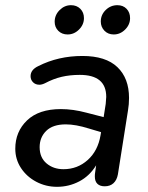

<svg xmlns="http://www.w3.org/2000/svg" viewBox="-20 -712 573 741"><path d="M39 -138Q39 -204 84.5 -247.5Q130 -291 215 -291Q262 -291 314 -277L380 -260L388 -311Q390 -331 390 -338Q390 -423 288 -423Q250 -423 218 -415.5Q186 -408 154 -391Q142 -385 132 -385Q117 -385 107.5 -394.5Q98 -404 98 -418Q98 -443 128 -457Q205 -496 298 -496Q388 -496 433 -453Q478 -410 478 -334Q478 -309 474 -286L435 -39Q431 -17 418 -5Q405 7 384 7Q366 7 356 -2.5Q346 -12 346 -31Q346 -40 347 -45L351 -74Q326 -33 286 -12Q246 9 200 9Q157 9 120 -10.5Q83 -30 61 -63.5Q39 -97 39 -138ZM225 -59Q279 -59 318.5 -94.5Q358 -130 368 -190L370 -202L323 -216Q272 -232 234 -232Q184 -232 158.5 -207Q133 -182 133 -144Q133 -104 159.5 -81.5Q186 -59 225 -59ZM191 -628Q191 -654 210 -673Q229 -692 254 -692Q276 -692 290 -678Q304 -664 304 -642Q304 -617 285 -598Q266 -579 241 -579Q219 -579 205 -593Q191 -607 191 -628ZM369 -629Q369 -655 388 -673.5Q407 -692 433 -692Q455 -692 468.5 -678Q482 -664 482 -642Q482 -617 463 -598Q444 -579 419 -579Q397 -579 383 -593.5Q369 -608 369 -629Z"/></svg>

Font: SN Pro
Style: Italic
Weight: 400
Italic angle: -9°
Designer: Tobias Whetton
Foundry: Supernotes
Version: Version 1.003